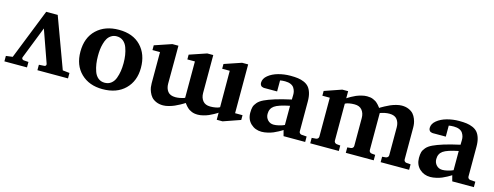

<svg xmlns="http://www.w3.org/2000/svg" viewBox="-21 -1042 4109 1596"><g transform="rotate(15 2033.0 -244.0)"><path d="M9.8 -46.9 66.9 -54.2 238.8 -487.8H337.9L498 -53.2L557.1 -46.9V0H293.9V-46.9L339.8 -49.8Q349.1 -50.3 353 -56.9Q356.9 -63.5 354 -71.8L255.9 -349.1L147 -71.8Q144 -64.5 148.9 -57.6Q153.8 -50.8 162.1 -49.8L204.1 -46.9V0H9.8Z M1120.1 -241.2Q1120.1 -127.4 1049.3 -57.6Q978.5 12.2 856 12.2Q740.7 12.2 669.9 -56.4Q599.1 -125 599.1 -242.2Q599.1 -362.8 671.6 -431.4Q744.1 -500 862.8 -500Q983.9 -500 1052 -429Q1120.1 -357.9 1120.1 -241.2ZM970.7 -242.2Q970.7 -277.8 965.8 -310.1Q960.9 -342.3 949.5 -373.8Q938 -405.3 914.8 -424.1Q891.6 -442.9 858.9 -442.9Q833 -442.9 813 -430.4Q793 -418 781.2 -398.7Q769.5 -379.4 762 -352.3Q754.4 -325.2 751.7 -299.8Q749 -274.4 749 -246.1Q749 -209.5 753.7 -177.5Q758.3 -145.5 769.5 -113.5Q780.8 -81.5 803.7 -62.7Q826.7 -43.9 859.9 -43.9Q892.1 -43.9 915 -61.8Q938 -79.6 949.5 -110.4Q960.9 -141.1 965.8 -173.1Q970.7 -205.1 970.7 -242.2Z M1973.6 -500V-409.2V-80.1H2037.6V-39.1L1890.6 12.2H1840.3V-48.8Q1836.9 -46.4 1830.6 -42.2Q1824.2 -38.1 1805.2 -27.6Q1786.1 -17.1 1767.6 -9Q1749 -1 1723.6 5.6Q1698.2 12.2 1676.3 12.2Q1660.6 12.2 1646.7 9.8Q1632.8 7.3 1621.8 2.2Q1610.8 -2.9 1602.8 -7.6Q1594.7 -12.2 1586.2 -20.5Q1577.6 -28.8 1574 -32.7Q1570.3 -36.6 1563.5 -45.7Q1556.6 -54.7 1555.2 -56.2Q1551.3 -53.2 1543.9 -48.6Q1536.6 -43.9 1515.4 -32.2Q1494.1 -20.5 1473.6 -11.5Q1453.1 -2.4 1426.3 4.9Q1399.4 12.2 1377.4 12.2Q1342.8 12.2 1316.7 0.5Q1290.5 -11.2 1276.4 -28.1Q1262.2 -44.9 1253.2 -67.1Q1244.1 -89.4 1241.7 -106.7Q1239.3 -124 1239.3 -141.1V-409.2H1174.3V-450.2L1321.3 -500H1373.5V-409.2L1372.6 -173.8Q1372.6 -132.8 1393.1 -106.4Q1413.6 -80.1 1459.5 -80.1Q1478.5 -80.1 1498.5 -84Q1518.6 -87.9 1529.3 -91.8L1539.6 -96.2V-409.2H1474.6V-450.2L1621.6 -500H1673.3V-409.2V-173.8Q1673.3 -133.3 1694.6 -106.7Q1715.8 -80.1 1759.3 -80.1Q1783.7 -80.1 1804 -84Q1824.2 -87.9 1832 -91.8L1840.3 -96.2L1839.4 -409.2H1774.4V-450.2L1921.4 -500Z M2598.1 0H2412.1L2398.9 -49.8Q2395.5 -47.4 2389.2 -43.2Q2382.8 -39.1 2363.3 -28.3Q2343.8 -17.6 2324.2 -9.3Q2304.7 -1 2277.1 5.6Q2249.5 12.2 2225.1 12.2Q2169.9 12.2 2132.1 -23.4Q2094.2 -59.1 2094.2 -117.2Q2094.2 -147 2099.6 -166.5Q2105 -186 2122.6 -206.5Q2140.1 -227.1 2173.8 -243.2Q2207.5 -259.3 2262.5 -276.6Q2317.4 -293.9 2399.9 -312L2400.9 -351.1Q2401.4 -367.2 2397.7 -381.8Q2394 -396.5 2384.8 -411.4Q2375.5 -426.3 2355.5 -435.1Q2335.4 -443.8 2307.1 -443.8Q2295.4 -443.8 2284.7 -442.9Q2273.9 -441.9 2269 -440.9L2264.2 -439.9V-345.2H2161.1Q2159.2 -345.2 2156.2 -345Q2153.3 -344.7 2145.5 -345.9Q2137.7 -347.2 2131.8 -350.3Q2126 -353.5 2121.1 -361.3Q2116.2 -369.1 2116.2 -380.9Q2116.2 -416.5 2150.1 -444.3Q2184.1 -472.2 2234.4 -486.1Q2284.7 -500 2338.9 -500Q2376 -500 2403.3 -496.3Q2430.7 -492.7 2456.3 -481.7Q2481.9 -470.7 2497.8 -452.1Q2513.7 -433.6 2522.9 -403.1Q2532.2 -372.6 2532.2 -330.1V-73.2Q2532.2 -64 2538.6 -57.4Q2544.9 -50.8 2554.2 -49.8L2598.1 -46.9ZM2398.9 -92.8V-257.8Q2303.7 -238.8 2269.8 -214.8Q2235.8 -190.9 2235.8 -145Q2235.8 -113.8 2255.9 -92.3Q2275.9 -70.8 2307.1 -70.8Q2326.2 -70.8 2349.1 -76.2Q2372.1 -81.5 2385.3 -86.9Z M3492.7 0H3247.6V-46.9L3278.8 -49.8Q3288.1 -50.8 3294.9 -57.6Q3301.8 -64.5 3301.8 -73.2V-314Q3301.8 -355 3281.2 -381.6Q3260.7 -408.2 3214.8 -408.2Q3195.8 -408.2 3175.8 -404.3Q3155.8 -400.4 3145 -396.5L3134.8 -392.1V-73.2Q3134.8 -64 3141.1 -57.4Q3147.5 -50.8 3156.7 -49.8L3188 -46.9V0H2947.8V-46.9L2978.5 -49.8Q2987.8 -50.8 2994.4 -57.4Q3001 -64 3001 -73.2V-314Q3001 -354.5 2979.5 -381.3Q2958 -408.2 2914.6 -408.2Q2890.1 -408.2 2869.9 -404.3Q2849.6 -400.4 2841.8 -396.5L2834 -392.1V-73.2Q2834 -64.5 2840.8 -57.6Q2847.7 -50.8 2856.9 -49.8L2887.7 -46.9V0H2641.6V-46.9L2678.7 -49.8Q2688 -50.8 2694.3 -57.4Q2700.7 -64 2700.7 -73.2V-408.2H2636.7V-449.2L2783.7 -500H2834V-439Q2837.4 -441.4 2843.8 -445.6Q2850.1 -449.7 2868.9 -460.2Q2887.7 -470.7 2906.2 -478.8Q2924.8 -486.8 2950.2 -493.4Q2975.6 -500 2997.6 -500Q3013.2 -500 3026.9 -497.8Q3040.5 -495.6 3051.8 -490.2Q3063 -484.9 3071 -480.5Q3079.1 -476.1 3087.6 -467.8Q3096.2 -459.5 3099.9 -455.6Q3103.5 -451.7 3110.6 -442.6Q3117.7 -433.6 3118.7 -432.1Q3122.6 -435.1 3129.9 -439.5Q3137.2 -443.8 3158.7 -455.6Q3180.2 -467.3 3200.7 -476.3Q3221.2 -485.4 3248 -492.7Q3274.9 -500 3296.9 -500Q3331.5 -500 3357.7 -488.3Q3383.8 -476.6 3397.9 -460Q3412.1 -443.4 3420.9 -420.9Q3429.7 -398.4 3432.1 -381.3Q3434.6 -364.3 3434.6 -347.2V-73.2Q3434.6 -64 3440.9 -57.4Q3447.3 -50.8 3456.5 -49.8L3492.7 -46.9Z M4049.8 0H3863.8L3850.6 -49.8Q3847.2 -47.4 3840.8 -43.2Q3834.5 -39.1 3814.9 -28.3Q3795.4 -17.6 3775.9 -9.3Q3756.3 -1 3728.8 5.6Q3701.2 12.2 3676.8 12.2Q3621.6 12.2 3583.7 -23.4Q3545.9 -59.1 3545.9 -117.2Q3545.9 -147 3551.3 -166.5Q3556.6 -186 3574.2 -206.5Q3591.8 -227.1 3625.5 -243.2Q3659.2 -259.3 3714.1 -276.6Q3769 -293.9 3851.6 -312L3852.5 -351.1Q3853 -367.2 3849.4 -381.8Q3845.7 -396.5 3836.4 -411.4Q3827.1 -426.3 3807.1 -435.1Q3787.1 -443.8 3758.8 -443.8Q3747.1 -443.8 3736.3 -442.9Q3725.6 -441.9 3720.7 -440.9L3715.8 -439.9V-345.2H3612.8Q3610.8 -345.2 3607.9 -345Q3605 -344.7 3597.2 -345.9Q3589.4 -347.2 3583.5 -350.3Q3577.6 -353.5 3572.8 -361.3Q3567.9 -369.1 3567.9 -380.9Q3567.9 -416.5 3601.8 -444.3Q3635.7 -472.2 3686 -486.1Q3736.3 -500 3790.5 -500Q3827.6 -500 3855 -496.3Q3882.3 -492.7 3908 -481.7Q3933.6 -470.7 3949.5 -452.1Q3965.3 -433.6 3974.6 -403.1Q3983.9 -372.6 3983.9 -330.1V-73.2Q3983.9 -64 3990.2 -57.4Q3996.6 -50.8 4005.9 -49.8L4049.8 -46.9ZM3850.6 -92.8V-257.8Q3755.4 -238.8 3721.4 -214.8Q3687.5 -190.9 3687.5 -145Q3687.5 -113.8 3707.5 -92.3Q3727.5 -70.8 3758.8 -70.8Q3777.8 -70.8 3800.8 -76.2Q3823.7 -81.5 3836.9 -86.9Z"/></g></svg>

Font: Veleka
Style: Bold
Weight: 700
Designer: Stefan Peev, Context Ltd, 2016; SIL International, 1997-2014.
Foundry: Stefan Peev, Context Ltd, 2016
Version: Version 1.000